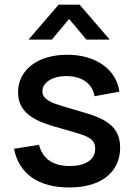

<svg xmlns="http://www.w3.org/2000/svg" viewBox="-20 -790 576 824"><path d="M231.5 -770H321.5L451 -620H351L276.5 -708.5L202.5 -620H102.5ZM277.5 14.5Q178.5 14.5 117.5 -27.8Q56.5 -70 40 -151.5L147.5 -168.5Q171 -77.5 279.5 -77.5Q329.5 -77.5 359 -96.8Q388.5 -116 388.5 -151.5Q388.5 -161.5 386.2 -169.8Q384 -178 378.2 -185Q372.5 -192 362.8 -198Q353 -204 338 -210Q324 -215 300.8 -222Q277.5 -229 246.5 -237.5Q202.5 -249 167.2 -262.2Q132 -275.5 107.8 -293.5Q83.5 -311.5 70.5 -336Q57.5 -360.5 57.5 -394.5Q57.5 -430.5 72.8 -460Q88 -489.5 115.8 -510.8Q143.5 -532 182.5 -543.5Q221.5 -555 268.5 -555Q314.5 -555 353.2 -543.8Q392 -532.5 421.2 -512Q450.5 -491.5 469 -462Q487.5 -432.5 492.5 -396.5L385.5 -377Q382.5 -397 372.8 -413Q363 -429 347.5 -440.2Q332 -451.5 311 -457.5Q290 -463.5 265 -463.5Q243 -463.5 224 -458.8Q205 -454 191.2 -445.2Q177.5 -436.5 169.8 -424.8Q162 -413 162 -398.5Q162 -384.5 169.5 -374.5Q177 -364.5 189.8 -357Q202.5 -349.5 218.8 -344Q235 -338.5 253 -333Q274 -327 299.8 -319.2Q325.5 -311.5 354.5 -303Q392.5 -291.5 419.2 -277.5Q446 -263.5 463 -246Q480 -228.5 487.8 -206.2Q495.5 -184 495.5 -156Q495.5 -116.5 480.5 -84.8Q465.5 -53 437.2 -31Q409 -9 368.8 2.8Q328.5 14.5 277.5 14.5Z"/></svg>

Font: Vela Sans SemBd
Style: Regular
Weight: 600
Designer: Principal design: Mikhail Sharanda - project Manrope.
Design modification: Ravid Balaliev
Foundry: Mikhail Sharanda
Version: Version 1.001